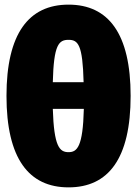

<svg xmlns="http://www.w3.org/2000/svg" viewBox="-20 -787 592 829"><path d="M276 -767C104 -767 8 -642 8 -373C8 -103 104 22 276 22C448 22 544 -102 544 -373C544 -642 448 -767 276 -767ZM276 -615C317 -615 337 -595 341 -432H208C212 -595 234 -615 276 -615ZM276 -130C237 -130 213 -154 208 -317H342C338 -153 313 -130 276 -130Z"/></svg>

Font: Fira Sans Ultra
Style: Regular
Weight: 950
Designer: Carrois Corporate & Edenspiekermann AG
Foundry: Carrois Corporate GbR & Edenspiekermann AG
Version: Version 4.203;PS 004.203;hotconv 1.0.88;makeotf.lib2.5.64775